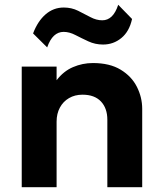

<svg xmlns="http://www.w3.org/2000/svg" viewBox="-20 -784 682 804"><path d="M71 0V-505H217V-448Q246 -486 285.8 -503Q325.5 -520 369 -520Q439.5 -520 485.2 -492.2Q531 -464.5 553.2 -420.5Q575.5 -376.5 575.5 -328V0H429.5V-282.5Q429.5 -330.5 402.8 -359Q376 -387.5 325.5 -387.5Q293.5 -387.5 269 -373.2Q244.5 -359 230.8 -333.5Q217 -308 217 -274.5V0ZM177.5 -585.5 118.5 -644Q138 -695.5 171 -724Q204 -752.5 247 -752.5Q279.5 -752.5 306.8 -739Q334 -725.5 358.8 -712.2Q383.5 -699 408.5 -699Q431 -699 447.8 -715.2Q464.5 -731.5 475 -764L533 -704.5Q521.5 -652 488.2 -624.8Q455 -597.5 411.5 -597.5Q378.5 -597.5 350 -610.8Q321.5 -624 296 -637.2Q270.5 -650.5 246.5 -650.5Q223.5 -650.5 206.2 -634.5Q189 -618.5 177.5 -585.5Z"/></svg>

Font: Geologica Cursive SemiBold
Style: Regular
Weight: 600
Designer: Sindre Bremnes, Frode Helland
Foundry: Monokrom Skriftforlag AS
Version: Version 1.010;gftools[0.9.28]